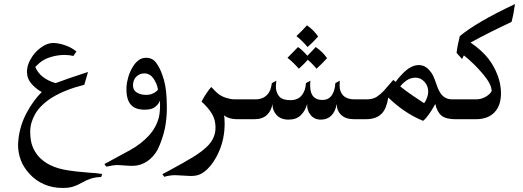

<svg xmlns="http://www.w3.org/2000/svg" viewBox="-20 -588 2580 947"><path d="M396 -170Q301 -146 237 -107Q179 -70 154 -26.5Q129 17 129 60Q129 105 140 133Q151 161 168 181Q216 237 314 252Q358 259 402 262L424 264Q451 265 484 270L479 285Q449 286 428 293Q407 300 384 313Q361 326 340.5 332.5Q320 339 289 339Q239 339 197.5 321Q156 303 125 269Q69 208 69 125Q69 116 71 98Q79 28 112.5 -33.5Q146 -95 186 -134Q162 -147 141 -168.5Q120 -190 115 -214Q113 -226 113 -233Q113 -272 141 -312Q159 -338 187 -357Q215 -376 242 -376Q267 -376 299 -365.5Q331 -355 357 -334L342 -312Q322 -317 298 -317Q271 -317 242 -310Q211 -302 192 -290Q173 -278 154 -258Q177 -201 254 -178Q321 -203 414 -233Q408 -210 396 -170Z M802 -99Q803 -87 803 -57Q803 -6 794 42Q782 99 758 149Q749 166 735 182Q721 198 705 208Q673 230 633 230Q616 230 592 228Q570 226 562 226Q539 226 504 234L495 221Q511 213 523 206Q603 163 624 151Q676 122 713.5 81.5Q751 41 764 -11Q771 -42 769 -92Q763 -75 746 -61Q729 -47 694 -47Q648 -47 627 -70Q601 -97 604 -160Q605 -181 612.5 -207Q620 -233 633 -255Q661 -303 700 -303Q733 -303 751 -277.5Q769 -252 780 -220Q799 -172 802 -99ZM692 -226Q669 -226 652.5 -210Q636 -194 636 -167Q636 -143 655 -131.5Q674 -120 701 -120Q718 -120 731 -125.5Q744 -131 750.5 -137Q757 -143 759 -145Q759 -149 755.5 -162.5Q752 -176 744 -189Q725 -226 692 -226Z M1058 -124Q1074 -112 1096.5 -105Q1119 -98 1137 -98H1216V0H1150Q1131 0 1116.5 -4Q1102 -8 1094.5 -12.5Q1087 -17 1085 -19Q1086 -16 1087 -5Q1088 6 1088 22Q1088 97 1059 162Q1036 214 1002 247Q984 264 966 272Q948 280 920 280Q910 280 882 278Q856 276 844 276Q818 276 790 284L781 271L815 253Q887 214 930 188Q973 162 1001 135Q1043 95 1043 41Q1043 3 1025.5 -26.5Q1008 -56 974 -87Q998 -132 1022 -159Q1045 -134 1058 -124Z M1442 -410Q1473 -439 1494 -463Q1509 -453 1524.5 -437.5Q1540 -422 1549 -408Q1525 -380 1497 -356Q1470 -388 1442 -410ZM1593 -301Q1574 -279 1541 -249Q1522 -273 1498 -293Q1482 -274 1454 -249Q1428 -279 1398 -303Q1436 -341 1450 -356Q1472 -341 1496 -313Q1526 -343 1537 -356Q1553 -346 1568.5 -330.5Q1584 -315 1593 -301Z M1765 0H1727Q1685 0 1663 -21Q1641 -42 1641 -75Q1626 2 1562 2Q1530 2 1511.5 -21.5Q1493 -45 1495 -75Q1486 -42 1464 -20Q1442 2 1403 2Q1365 2 1344 -21Q1323 -44 1324 -75Q1318 -41 1296 -20.5Q1274 0 1234 0H1196Q1175 0 1160.5 -13.5Q1146 -27 1146 -48Q1146 -68 1161 -83Q1176 -98 1196 -98H1241Q1284 -98 1306 -131Q1314 -144 1317 -158Q1320 -172 1321 -178L1343 -190Q1340 -166 1341 -152Q1344 -126 1359.5 -110Q1375 -94 1413 -94Q1451 -94 1470 -120Q1487 -142 1489 -178L1511 -190Q1509 -175 1510 -160Q1512 -95 1570 -95Q1606 -95 1621 -126Q1632 -145 1634 -178L1656 -190Q1655 -183 1655 -167Q1655 -138 1670 -120Q1689 -98 1729 -98H1765Z M2256 0H2227Q2180 0 2158 -17.5Q2136 -35 2127 -75Q2093 -13 2067 8Q1977 -28 1895 -107Q1887 -55 1865 -30Q1838 0 1784 0H1743Q1723 0 1709 -13.5Q1695 -27 1695 -48Q1695 -68 1707.5 -83Q1720 -98 1743 -98H1788Q1819 -98 1837.5 -110Q1856 -122 1873 -140L1920 -194L1931 -184Q1946 -205 1965 -224Q2006 -267 2045 -267Q2077 -267 2099 -240Q2110 -228 2116.5 -214Q2123 -200 2131 -177Q2142 -143 2155 -125Q2176 -98 2209 -98H2256ZM1985 -191Q1973 -183 1964.5 -174Q1956 -165 1954 -162Q1981 -140 2017.5 -115Q2054 -90 2072 -79Q2074 -81 2078.5 -89Q2083 -97 2087.5 -110Q2092 -123 2092 -136Q2092 -163 2075 -183Q2056 -205 2029 -205Q2006 -205 1985 -191Z M2301 -378Q2358 -339 2390 -297Q2417 -262 2434 -217.5Q2451 -173 2451 -128Q2451 -67 2418.5 -33.5Q2386 0 2327 0H2235Q2215 0 2200.5 -14Q2186 -28 2186 -49Q2186 -69 2200.5 -83.5Q2215 -98 2235 -98H2329Q2354 -98 2376 -111Q2398 -124 2405 -139Q2405 -172 2362 -223Q2319 -274 2268 -315L2259 -297L2232 -327Q2236 -364 2248 -410Q2331 -479 2520 -568Q2514 -521 2503 -480Q2382 -423 2301 -378Z"/></svg>

Font: Mirza
Style: Regular
Weight: 400
Designer: Arabic design by Kourosh Beigpour, Latin design by Eduardo Tunni, engineering by Lasse Fister
Version: Version 1.000